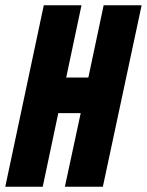

<svg xmlns="http://www.w3.org/2000/svg" viewBox="-30 -708 557 728"><path d="M-10 0 136 -688H279L221 -414H305L363 -688H507L360 0H216L276 -279H191L132 0Z"/></svg>

Font: Saira Condensed ExtraBold
Style: Italic
Weight: 800
Width: 3
Italic angle: -12°
Designer: Hector Gatti with collaboration of the Omnibus-Type team
Foundry: Omnibus-Type
Version: Version 1.101